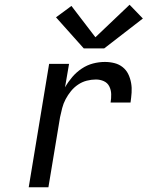

<svg xmlns="http://www.w3.org/2000/svg" viewBox="-20 -789 640 809"><path d="M101 0 187 -520H271L254 -421Q267 -444 284.5 -464.5Q302 -485 324.5 -500Q347 -515 372 -521.5Q397 -528 422 -528Q443 -528 462.5 -523Q482 -518 497 -506Q512 -494 520.5 -476.5Q529 -459 532.5 -439Q536 -419 534.5 -398.5Q533 -378 530 -357H446Q449 -375 448.5 -392.5Q448 -410 440.5 -425Q433 -440 417.5 -447Q402 -454 384 -454Q365 -454 345.5 -449Q326 -444 309 -432.5Q292 -421 279 -405Q266 -389 256.5 -371Q247 -353 242 -333.5Q237 -314 233 -295L184 0ZM333 -585 216 -716 281 -764 382 -632 526 -769 582 -711 419 -585Z"/></svg>

Font: Iosevka SS04 Extended
Style: Italic
Weight: 400
Width: 7
Italic angle: -9°
Monospace: yes
Designer: Belleve Invis
Foundry: Belleve Invis
Version: Version 19.0.0; ttfautohint (v1.8.4)